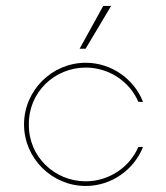

<svg xmlns="http://www.w3.org/2000/svg" viewBox="-20 -615 555 643"><path d="M246.6 -451.7H266.6L352.1 -595.2H325.7ZM267.1 7.8C353.5 7.8 429.2 -46.9 459 -123H443.4C414.1 -54.7 344.7 -7.8 267.1 -7.8C163.1 -7.8 75.2 -90.3 76.7 -198.2C75.2 -306.2 163.1 -388.7 267.1 -388.7C344.7 -388.7 414.1 -342.3 443.4 -273.9H459C429.2 -350.1 353.5 -404.8 267.1 -404.8C153.8 -404.8 60.5 -312 60.5 -198.2C60.5 -85 153.8 7.8 267.1 7.8Z"/></svg>

Font: Now Thin
Style: Regular
Weight: 100
Designer: Alfredo Marco Pradil
Foundry: Alfredo Marco Pradil
Version: Version 1.200;hotconv 1.0.109;makeotfexe 2.5.65596